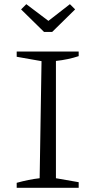

<svg xmlns="http://www.w3.org/2000/svg" viewBox="-20 -900 440 920"><path d="M60 0V-24Q89 -32 116 -37.5Q143 -43 170 -46L179 -607L60 -628V-653H357V-631Q333 -623 305 -617Q277 -611 248 -608V-46L357 -27V0ZM191 -747 81 -855 106 -880 212 -800 315 -880 340 -855 230 -747Z"/></svg>

Font: Piazzolla Thin Light
Style: Regular
Weight: 300
Version: Version 2.005